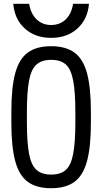

<svg xmlns="http://www.w3.org/2000/svg" viewBox="-20 -984 540 1014"><path d="M250 10Q173 10 127 -23.5Q81 -57 60.5 -133Q40 -209 40 -335V-395Q40 -522 60.5 -597.5Q81 -673 127 -706.5Q173 -740 250 -740Q327 -740 373 -706.5Q419 -673 439.5 -597.5Q460 -522 460 -395V-335Q460 -209 439.5 -133Q419 -57 373 -23.5Q327 10 250 10ZM250 -62Q300 -62 327.5 -86.5Q355 -111 366.5 -171.5Q378 -232 378 -340V-390Q378 -498 366.5 -558.5Q355 -619 327.5 -643.5Q300 -668 250 -668Q201 -668 173 -643.5Q145 -619 133.5 -558.5Q122 -498 122 -390V-340Q122 -232 133.5 -171.5Q145 -111 173 -86.5Q201 -62 250 -62ZM250 -784Q166 -784 111.5 -833Q57 -882 50 -964H134Q142 -912 173 -882Q204 -852 250 -852Q297 -852 327.5 -882Q358 -912 366 -964H450Q443 -882 388.5 -833Q334 -784 250 -784Z"/></svg>

Font: M PLUS 1 Code
Style: Regular
Weight: 400
Designer: Coji Morishita
Foundry: UNDERFOREST DESIGN
Version: Version 1.005